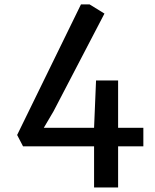

<svg xmlns="http://www.w3.org/2000/svg" viewBox="-20 -654 694 858"><path d="M620.6 0H507.8V183.6H400.4V0H83L56.6 -50.8L341.8 -634.3H380.4L446.8 -593.3L219.2 -156.7L175.8 -83H400.4L409.2 -294.4H507.8V-83H620.6Z"/></svg>

Font: Merriweather Sans
Style: Regular
Weight: 400
Designer: Eben Sorkin
Foundry: Eben Sorkin
Version: Version 1.006; ttfautohint (v1.4.1) -l 6 -r 50 -G 0 -x 11 -H